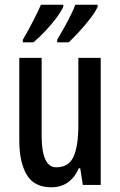

<svg xmlns="http://www.w3.org/2000/svg" viewBox="-20 -852 511 816"><path d="M408 -606V-66H332L321 -137H315Q279 -56 198 -56Q125 -56 93.5 -109.5Q62 -163 62 -254V-606H157V-276Q157 -141 219 -141Q272 -141 292.5 -186Q313 -231 313 -322V-606ZM395 -823Q385 -801 363 -772.5Q341 -744 316 -717Q291 -690 272 -672H223V-683Q238 -708 254 -737Q270 -766 282.5 -791.5Q295 -817 300 -832H395ZM249 -823Q238 -800 217.5 -773Q197 -746 172 -719.5Q147 -693 122 -672H77V-683Q100 -722 122 -765Q144 -808 154 -832H249Z"/></svg>

Font: Noto Sans Malayalam UI ExtraCondensed Medium
Style: Regular
Weight: 500
Width: 2
Designer: Jelle Bosma - Monotype Design Team
Foundry: Monotype Imaging Inc.
Version: Version 2.104; ttfautohint (v1.8.4.7-5d5b)